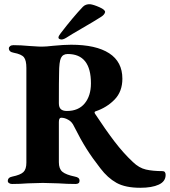

<svg xmlns="http://www.w3.org/2000/svg" viewBox="-20 -869 805 910"><path d="M17 0ZM456 -71Q419 -118 390.5 -163Q362 -208 331 -270Q321 -292 304 -301Q287 -311 270 -311Q259 -311 259 -291V-100Q259 -69 275.5 -55Q292 -41 335 -32Q346 -30 351.5 -25.5Q357 -21 357 -12Q357 3 338 3Q300 3 256 0Q202 -2 183 -2Q164 -2 112 0Q73 3 37 3Q29 3 23 -1Q17 -5 17 -11Q17 -28 38 -32Q77 -40 91 -53.5Q105 -67 105 -98V-547Q105 -583 93.5 -597.5Q82 -612 45 -619Q22 -623 22 -640Q22 -646 28 -650.5Q34 -655 44 -655Q78 -655 120 -651Q128 -651 145 -649.5Q162 -648 179 -648Q198 -648 232 -652Q284 -657 317 -657Q435 -657 497.5 -616.5Q560 -576 560 -496Q560 -435 523 -397Q486 -359 432 -341Q425 -338 431 -329Q481 -253 523 -198Q565 -143 610 -101Q639 -73 671.5 -65.5Q704 -58 750 -58Q765 -58 765 -40Q765 -9 732.5 6Q700 21 645 21Q574 21 532 -2.5Q490 -26 456 -71ZM411 -474Q411 -613 301 -613Q278 -613 269 -594.5Q260 -576 260 -521Q259 -491 259 -380Q259 -360 268.5 -351.5Q278 -343 297 -343Q352 -343 381.5 -379Q411 -415 411 -474ZM257 -691Q257 -698 268 -712Q328 -790 373 -837Q386 -850 407 -849Q424 -847 452 -834.5Q480 -822 478 -811Q475 -799 459 -789Q431 -771 369 -735Q317 -705 294 -690Q286 -685 279 -683Q272 -681 269 -682Q257 -684 257 -691Z"/></svg>

Font: EB Garamond
Style: Bold
Weight: 700
Designer: Georg Duffner and Octavio Pardo
Foundry: Georg Duffner
Version: Version 1.000; ttfautohint (v1.6)